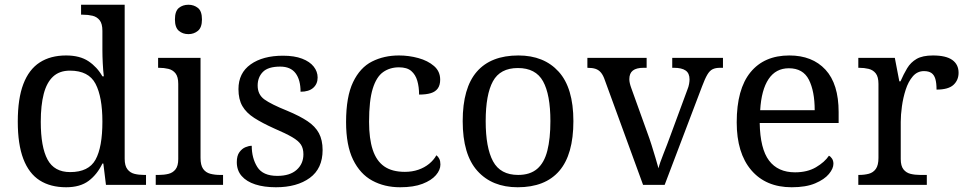

<svg xmlns="http://www.w3.org/2000/svg" viewBox="-20 -780 4079 810"><path d="M259 10Q193 10 147.5 -19Q102 -48 78.5 -109.5Q55 -171 55 -267Q55 -364 78.5 -425.5Q102 -487 147.5 -516.5Q193 -546 259 -546Q317 -546 353.5 -521.5Q390 -497 412 -458H418Q415 -483 413.5 -513.5Q412 -544 412 -568V-650Q412 -680 400.5 -694.5Q389 -709 370.5 -713.5Q352 -718 330 -718H322V-760H506V-110Q506 -81 517.5 -66Q529 -51 547.5 -46.5Q566 -42 588 -42H596V0H427L416 -90H412Q390 -44 354 -17Q318 10 259 10ZM276 -54Q354 -54 383 -106.5Q412 -159 412 -267Q412 -371 383 -426.5Q354 -482 275 -482Q231 -482 204 -457Q177 -432 164.5 -384Q152 -336 152 -266Q152 -160 180.5 -107Q209 -54 276 -54Z M637 0V-42H650Q672 -42 690.5 -46.5Q709 -51 720.5 -65.5Q732 -80 732 -109V-426Q732 -456 720.5 -470.5Q709 -485 690.5 -489.5Q672 -494 650 -494H647V-536H826V-114Q826 -83 837 -67.5Q848 -52 867 -47Q886 -42 908 -42H921V0ZM775 -636Q751 -636 734.5 -650Q718 -664 718 -698Q718 -733 734.5 -746.5Q751 -760 775 -760Q798 -760 815 -746.5Q832 -733 832 -698Q832 -664 815 -650Q798 -636 775 -636Z M1144 10Q1094 10 1057 -2Q1020 -14 999.5 -37.5Q979 -61 979 -96Q979 -123 990 -138Q1001 -153 1015.5 -159Q1030 -165 1042 -165Q1042 -113 1065.5 -75.5Q1089 -38 1150 -38Q1203 -38 1231.5 -63.5Q1260 -89 1260 -129Q1260 -154 1249.5 -170Q1239 -186 1212.5 -201.5Q1186 -217 1137 -238Q1086 -261 1052.5 -282.5Q1019 -304 1002.5 -332.5Q986 -361 986 -404Q986 -472 1037.5 -508.5Q1089 -545 1174 -545Q1222 -545 1254.5 -532.5Q1287 -520 1303.5 -499Q1320 -478 1320 -453Q1320 -426 1301.5 -409.5Q1283 -393 1248 -393Q1248 -443 1227 -471Q1206 -499 1162 -499Q1111 -499 1089 -476.5Q1067 -454 1067 -419Q1067 -381 1095.5 -360.5Q1124 -340 1191 -313Q1244 -291 1277 -269Q1310 -247 1325.5 -218Q1341 -189 1341 -147Q1341 -69 1287 -29.5Q1233 10 1144 10Z M1668 10Q1602 10 1550.5 -18Q1499 -46 1469.5 -106.5Q1440 -167 1440 -265Q1440 -372 1469.5 -433.5Q1499 -495 1549.5 -520.5Q1600 -546 1663 -546Q1705 -546 1745 -535Q1785 -524 1811 -501.5Q1837 -479 1837 -444Q1837 -421 1827 -407Q1817 -393 1797.5 -387Q1778 -381 1748 -381Q1748 -413 1740.5 -439Q1733 -465 1715 -480.5Q1697 -496 1663 -496Q1625 -496 1596.5 -476Q1568 -456 1552.5 -406Q1537 -356 1537 -266Q1537 -195 1552.5 -148Q1568 -101 1601 -78Q1634 -55 1688 -55Q1719 -55 1745 -64Q1771 -73 1790.5 -89Q1810 -105 1821 -125Q1829 -119 1833.5 -109.5Q1838 -100 1838 -86Q1838 -63 1819 -41Q1800 -19 1762.5 -4.5Q1725 10 1668 10Z M2164 10Q2056 10 1994 -59Q1932 -128 1932 -269Q1932 -409 1991.5 -477.5Q2051 -546 2167 -546Q2275 -546 2337 -477.5Q2399 -409 2399 -269Q2399 -128 2339.5 -59Q2280 10 2164 10ZM2166 -42Q2216 -42 2246 -67.5Q2276 -93 2289 -144Q2302 -195 2302 -269Q2302 -381 2271 -437Q2240 -493 2165 -493Q2090 -493 2059.5 -437Q2029 -381 2029 -269Q2029 -157 2060 -99.5Q2091 -42 2166 -42Z M2532 -441Q2525 -462 2515.5 -473.5Q2506 -485 2492.5 -489.5Q2479 -494 2458 -494V-536H2708V-494H2695Q2665 -494 2650 -482.5Q2635 -471 2635 -446Q2635 -438 2637 -429Q2639 -420 2643 -409L2711 -220Q2720 -196 2729 -167.5Q2738 -139 2745.5 -113.5Q2753 -88 2758 -70Q2763 -91 2779 -131Q2795 -171 2808 -207L2880 -402Q2885 -414 2887 -425.5Q2889 -437 2889 -445Q2889 -471 2872.5 -482.5Q2856 -494 2823 -494H2816V-536H3030V-494H3018Q2999 -494 2986.5 -488Q2974 -482 2964 -465Q2954 -448 2942 -416L2784 0H2693Z M3320 10Q3211 10 3149.5 -62Q3088 -134 3088 -264Q3088 -404 3146 -475Q3204 -546 3310 -546Q3407 -546 3462.5 -486Q3518 -426 3518 -307V-261H3185Q3187 -152 3224.5 -102.5Q3262 -53 3334 -53Q3386 -53 3422.5 -74.5Q3459 -96 3477 -123Q3484 -120 3490 -111Q3496 -102 3496 -89Q3496 -69 3477 -46Q3458 -23 3419 -6.5Q3380 10 3320 10ZM3417 -315Q3417 -395 3392.5 -443.5Q3368 -492 3308 -492Q3253 -492 3222.5 -446.5Q3192 -401 3187 -315Z M3601 0V-42H3604Q3627 -42 3645.5 -47Q3664 -52 3675 -67.5Q3686 -83 3686 -114V-426Q3686 -456 3674.5 -470.5Q3663 -485 3644.5 -489.5Q3626 -494 3604 -494H3601V-536H3755L3774 -437H3779Q3792 -467 3807 -492Q3822 -517 3847 -531.5Q3872 -546 3916 -546Q3971 -546 3997.5 -527Q4024 -508 4024 -473Q4024 -442 4002.5 -422Q3981 -402 3931 -402Q3931 -430 3926 -447Q3921 -464 3909.5 -472Q3898 -480 3878 -480Q3850 -480 3831 -458Q3812 -436 3801 -402Q3790 -368 3785 -331.5Q3780 -295 3780 -266V-109Q3780 -80 3791.5 -65.5Q3803 -51 3821.5 -46.5Q3840 -42 3862 -42H3890V0Z"/></svg>

Font: Noto Serif Ethiopic
Style: Regular
Weight: 400
Designer: Monotype Design Team
Foundry: Monotype Imaging Inc.
Version: Version 2.102